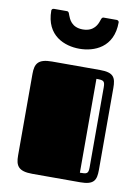

<svg xmlns="http://www.w3.org/2000/svg" viewBox="-83 -786 616 842"><g transform="rotate(10 225.0 -364.5)"><path d="M45 -68C45 -23 58 0 120 0H334C395 0 405 -22 405 -67V-432C405 -479 395 -500 334 -500H120C58 -500 45 -477 45 -432ZM363 -72C363 -43 356 -41 325 -41V-459C356 -459 363 -457 363 -428ZM228 -662C177 -662 165 -698 159 -713C156 -721 155 -729 146 -729H88C81 -729 78 -723 78 -720C78 -607 163 -576 228 -576C293 -576 378 -607 378 -720C378 -723 375 -729 368 -729H310C301 -729 300 -721 297 -713C292 -698 279 -662 228 -662Z"/></g></svg>

Font: Fascinate Inline
Style: Regular
Weight: 900
Designer: Astigmatic (AOETI)
Foundry: Astigmatic (AOETI)
Version: Version 1.000